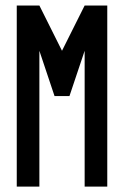

<svg xmlns="http://www.w3.org/2000/svg" viewBox="-20 -687 457 707"><path d="M180.8 -333.3 125 -500V0H41.7V-666.7H125L208.3 -500L291.7 -666.7H375V0H291.7V-500L235.8 -333.3Z"/></svg>

Font: Yulong
Style: Regular
Weight: 400
Designer: GGBotNet
Foundry: f0n7.com
Version: 1.00